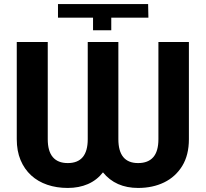

<svg xmlns="http://www.w3.org/2000/svg" viewBox="-20 -923 1021 953"><path d="M217 -714.5V-232.2Q217 -172.9 242 -143.3Q267 -113.6 316.4 -113.6Q415.5 -113.6 415.5 -232.2V-714.5H567.5V-232.2Q567.5 -113.6 665.5 -113.6Q715.2 -113.6 740.8 -142.9Q766.3 -172.2 766.3 -232.2V-714.5H917.6V-232.2Q917.6 -153.4 884.6 -99.4Q851.2 -45.1 794.6 -17.6Q737.9 9.9 665.5 9.9Q610.1 9.9 566.2 -9.4Q522.4 -28.8 491.1 -67.5Q460.9 -28.8 416.4 -9.4Q371.8 9.9 316.4 9.9Q261 9.9 214.7 -5.9Q168.3 -21.7 134.6 -52.6Q100.9 -83.5 82 -128.6Q63.2 -173.7 63.2 -232.2V-714.5ZM267.8 -835.2V-902.7H715.2L716.6 -835.2H532.3V-772.7H441.8V-835.2Z"/></svg>

Font: Inter P
Style: Bold
Weight: 700
Designer: Rasmus Andersson
Foundry: rsms
Version: Version 3.018;git-588b23468